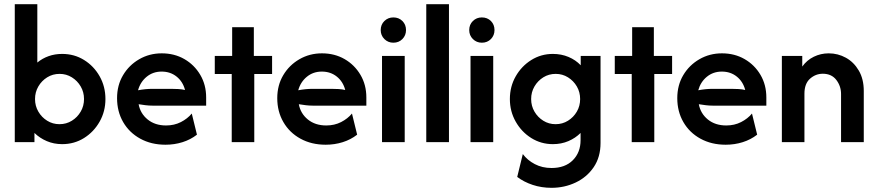

<svg xmlns="http://www.w3.org/2000/svg" viewBox="-20 -687 4237 928"><path d="M280.6 9.7Q240.3 9.7 206.2 -4.9Q172.2 -19.4 146.5 -44.4V0H51.4V-666.7H160.4V-384.7Q184.7 -404.9 214.9 -415.6Q245.1 -426.4 280.6 -426.4Q338.9 -426.4 386.1 -397.2Q433.3 -368.1 461.5 -318.4Q489.6 -268.8 489.6 -208.3Q489.6 -148.6 461.5 -99Q433.3 -49.3 386.1 -19.8Q338.9 9.7 280.6 9.7ZM267.4 -86.8Q300.7 -86.8 327.4 -103.5Q354.2 -120.1 370.1 -147.6Q386.1 -175 386.1 -208.3Q386.1 -241.7 370.1 -269.1Q354.2 -296.5 327.4 -313.2Q300.7 -329.9 268.1 -329.9Q234.7 -329.9 208 -313.2Q181.2 -296.5 165.3 -269.1Q149.3 -241.7 149.3 -208.3Q149.3 -175 165.3 -147.6Q181.2 -120.1 208 -103.5Q234.7 -86.8 267.4 -86.8Z M779.9 12.5Q711.1 12.5 658 -16.7Q604.9 -45.8 575.3 -96.9Q545.8 -147.9 545.8 -212.5Q545.8 -275 574.7 -323.6Q603.5 -372.2 652.8 -400.7Q702.1 -429.2 761.8 -429.2Q822.9 -429.2 871.2 -401.4Q919.4 -373.6 947.9 -325.3Q976.4 -277.1 976.4 -216V-176.4H717.4Q700 -176.4 683.3 -178.5Q666.7 -180.6 650 -183.3Q658.3 -138.2 693.8 -109.4Q729.2 -80.6 782.6 -80.6Q822.2 -80.6 854.2 -96.9Q886.1 -113.2 906.9 -138.2L931.9 -36.1Q900.7 -11.8 861.8 0.3Q822.9 12.5 779.9 12.5ZM647.2 -250.7Q682.6 -257.6 717.4 -257.6H806.9Q825.7 -257.6 842.4 -256.6Q859 -255.6 874.3 -252.1Q863.9 -292.4 833.7 -316.7Q803.5 -341 761.1 -341Q719.4 -341 688.9 -316Q658.3 -291 647.2 -250.7Z M1100 0V-329.2H1018.1V-416.7H1102.1V-555.6H1206.9V-416.7H1295.1V-329.2H1209V0Z M1554.2 12.5Q1485.4 12.5 1432.3 -16.7Q1379.2 -45.8 1349.7 -96.9Q1320.1 -147.9 1320.1 -212.5Q1320.1 -275 1349 -323.6Q1377.8 -372.2 1427.1 -400.7Q1476.4 -429.2 1536.1 -429.2Q1597.2 -429.2 1645.5 -401.4Q1693.7 -373.6 1722.2 -325.3Q1750.7 -277.1 1750.7 -216V-176.4H1491.7Q1474.3 -176.4 1457.6 -178.5Q1441 -180.6 1424.3 -183.3Q1432.6 -138.2 1468.1 -109.4Q1503.5 -80.6 1556.9 -80.6Q1596.5 -80.6 1628.5 -96.9Q1660.4 -113.2 1681.2 -138.2L1706.2 -36.1Q1675 -11.8 1636.1 0.3Q1597.2 12.5 1554.2 12.5ZM1421.5 -250.7Q1456.9 -257.6 1491.7 -257.6H1581.2Q1600 -257.6 1616.7 -256.6Q1633.3 -255.6 1648.6 -252.1Q1638.2 -292.4 1608 -316.7Q1577.8 -341 1535.4 -341Q1493.7 -341 1463.2 -316Q1432.6 -291 1421.5 -250.7Z M1826.4 0V-416.7H1936.1V0ZM1881.2 -480.6Q1855.6 -480.6 1837.8 -498.3Q1820.1 -516 1820.1 -541.7Q1820.1 -568.1 1837.8 -585.4Q1855.6 -602.8 1881.2 -602.8Q1907.6 -602.8 1925 -585.4Q1942.4 -568.1 1942.4 -541.7Q1942.4 -516 1925 -498.3Q1907.6 -480.6 1881.2 -480.6Z M2040.3 0V-666.7H2150V0Z M2254.2 0V-416.7H2363.9V0ZM2309 -480.6Q2283.3 -480.6 2265.6 -498.3Q2247.9 -516 2247.9 -541.7Q2247.9 -568.1 2265.6 -585.4Q2283.3 -602.8 2309 -602.8Q2335.4 -602.8 2352.8 -585.4Q2370.1 -568.1 2370.1 -541.7Q2370.1 -516 2352.8 -498.3Q2335.4 -480.6 2309 -480.6Z M2645.8 220.8Q2597.2 220.8 2554.5 206.6Q2511.8 192.4 2479.9 168.1L2506.9 57.6Q2529.2 87.5 2564.9 106.2Q2600.7 125 2645.8 125Q2711.1 125 2748.6 87.5Q2786.1 50 2786.1 -9.7V-44.4Q2761.1 -19.4 2727.1 -4.9Q2693.1 9.7 2652.1 9.7Q2595.1 9.7 2547.9 -19.8Q2500.7 -49.3 2472.6 -99Q2444.4 -148.6 2444.4 -208.3Q2444.4 -268.8 2472.6 -318.1Q2500.7 -367.4 2547.9 -396.9Q2595.1 -426.4 2652.1 -426.4Q2693.1 -426.4 2727.8 -411.8Q2762.5 -397.2 2786.8 -371.5V-416.7H2882.6V4.2Q2882.6 72.2 2849.7 120.8Q2816.7 169.4 2762.5 195.1Q2708.3 220.8 2645.8 220.8ZM2665.3 -86.8Q2698.6 -86.8 2725.3 -103.5Q2752.1 -120.1 2768.1 -147.6Q2784 -175 2784 -208.3Q2784 -241.7 2768.1 -269.1Q2752.1 -296.5 2725.3 -313.2Q2698.6 -329.9 2666 -329.9Q2632.6 -329.9 2605.9 -313.2Q2579.2 -296.5 2563.2 -269.1Q2547.2 -241.7 2547.2 -208.3Q2547.2 -175 2563.2 -147.6Q2579.2 -120.1 2605.9 -103.5Q2632.6 -86.8 2665.3 -86.8Z M3033.3 0V-329.2H2951.4V-416.7H3035.4V-555.6H3140.3V-416.7H3228.5V-329.2H3142.4V0Z M3487.5 12.5Q3418.8 12.5 3365.6 -16.7Q3312.5 -45.8 3283 -96.9Q3253.5 -147.9 3253.5 -212.5Q3253.5 -275 3282.3 -323.6Q3311.1 -372.2 3360.4 -400.7Q3409.7 -429.2 3469.4 -429.2Q3530.6 -429.2 3578.8 -401.4Q3627.1 -373.6 3655.6 -325.3Q3684 -277.1 3684 -216V-176.4H3425Q3407.6 -176.4 3391 -178.5Q3374.3 -180.6 3357.6 -183.3Q3366 -138.2 3401.4 -109.4Q3436.8 -80.6 3490.3 -80.6Q3529.9 -80.6 3561.8 -96.9Q3593.8 -113.2 3614.6 -138.2L3639.6 -36.1Q3608.3 -11.8 3569.4 0.3Q3530.6 12.5 3487.5 12.5ZM3354.9 -250.7Q3390.3 -257.6 3425 -257.6H3514.6Q3533.3 -257.6 3550 -256.6Q3566.7 -255.6 3581.9 -252.1Q3571.5 -292.4 3541.3 -316.7Q3511.1 -341 3468.8 -341Q3427.1 -341 3396.5 -316Q3366 -291 3354.9 -250.7Z M3759 0V-416.7H3857.6V-365.3Q3879.9 -396.5 3913.5 -412.8Q3947.2 -429.2 3985.4 -429.2Q4029.9 -429.2 4068.4 -408Q4106.9 -386.8 4130.9 -345.8Q4154.9 -304.9 4154.9 -247.2V0H4045.1V-232.6Q4045.1 -270.8 4022.2 -300.7Q3999.3 -330.6 3956.9 -330.6Q3922.2 -330.6 3895.1 -306.6Q3868.1 -282.6 3868.1 -234V0Z"/></svg>

Font: Afacad SemiBold
Style: Regular
Weight: 600
Designer: Kristian Moeller
Foundry: Dicotype
Version: Version 1.000